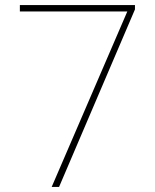

<svg xmlns="http://www.w3.org/2000/svg" viewBox="-20 -734 610 754"><path d="M183 0H212L510 -697V-714H58V-689H480Z"/></svg>

Font: Noto Sans Canadian Aboriginal Thin
Style: Regular
Weight: 100
Designer: Monotype Design Team, Typotheque's Kevin King
Foundry: Monotype Imaging Inc.
Version: Version 2.004